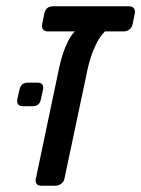

<svg xmlns="http://www.w3.org/2000/svg" viewBox="-20 -591 450 611"><path d="M111 0Q101 0 96.5 -6Q92 -12 94 -22L169 -379Q178 -419 191 -448Q204 -477 218 -491H132Q122 -491 117 -497.5Q112 -504 114 -514L121 -548Q126 -571 149 -571H391Q401 -571 406 -564.5Q411 -558 409 -548L402 -514Q400 -504 392 -497.5Q384 -491 374 -491H314Q297 -475 282.5 -443.5Q268 -412 259 -372L185 -22Q183 -12 174.5 -6Q166 0 156 0ZM53 -253Q32 -253 35 -275L42 -306Q47 -328 69 -328H99Q121 -328 117 -306L110 -275Q106 -253 84 -253Z"/></svg>

Font: Lubike
Style: Italic
Weight: 400
Italic angle: -12°
Foundry: Honoka55
Version: Version 1.000;July 22, 2022;FontCreator 14.0.0.2862 64-bit